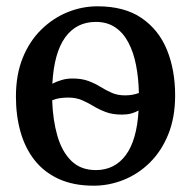

<svg xmlns="http://www.w3.org/2000/svg" viewBox="-20 -578 606 609"><path d="M277 11Q213 11 166.2 -10.5Q119.5 -32 89.5 -70.2Q59.5 -108.5 45 -160Q30.5 -211.5 30.5 -271.5Q30.5 -341 52 -394.2Q73.5 -447.5 110.8 -484Q148 -520.5 194 -539.2Q240 -558 289.5 -558Q375 -558 429.5 -520.5Q484 -483 509.8 -419.2Q535.5 -355.5 535.5 -275.5Q535.5 -206 514 -152.5Q492.5 -99 455.5 -62.5Q418.5 -26 372.2 -7.5Q326 11 277 11ZM284 -38.5Q343.5 -38.5 378.8 -85.8Q414 -133 419.5 -227.5Q409 -221.5 396.2 -218Q383.5 -214.5 367 -214.5Q336.5 -214.5 315 -222.8Q293.5 -231 275.8 -241.8Q258 -252.5 239.5 -260.5Q221 -268.5 196 -268.5Q182 -268.5 169 -266.5Q156 -264.5 145.5 -260Q147.5 -197.5 162 -147.2Q176.5 -97 206.2 -67.8Q236 -38.5 284 -38.5ZM377 -275.5Q389 -275.5 400 -277.5Q411 -279.5 420.5 -283Q419.5 -330.5 411.5 -371.5Q403.5 -412.5 387.2 -443.2Q371 -474 345.5 -491.2Q320 -508.5 284 -508.5Q222.5 -508.5 187 -459.8Q151.5 -411 146 -312.5Q159.5 -319.5 175.5 -324.2Q191.5 -329 210 -329Q239.5 -329 260.8 -321Q282 -313 299.2 -302.2Q316.5 -291.5 334.8 -283.5Q353 -275.5 377 -275.5Z"/></svg>

Font: Merriweather 48pt
Style: Regular
Weight: 400
Version: Version 2.100